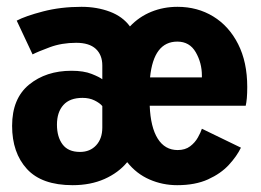

<svg xmlns="http://www.w3.org/2000/svg" viewBox="-20 -532 765 563"><path d="M193 11Q102.5 11 59 -36.5Q15.5 -84 15.5 -163Q15.5 -243 65.2 -283.8Q115 -324.5 189.5 -324.5Q225.5 -324.5 248.8 -315.2Q272 -306 280 -299.5V-340Q280 -371 260.8 -388.8Q241.5 -406.5 203.5 -406.5Q161 -406.5 126 -393.5Q91 -380.5 75.5 -372.5L29 -471.5Q54.5 -485 106.2 -498.5Q158 -512 219 -512Q264 -512 302 -497.8Q340 -483.5 361 -454.5Q388 -483 423.8 -497.5Q459.5 -512 500.5 -512Q559 -512 605.2 -483.8Q651.5 -455.5 678.2 -402.8Q705 -350 705 -277Q705 -258 703.8 -244.2Q702.5 -230.5 700.5 -222H419Q421.5 -159 442.5 -125.5Q463.5 -92 501 -92Q523 -92 537.5 -103Q552 -114 560.2 -128.8Q568.5 -143.5 572 -154.5L686.5 -99Q674.5 -74 651 -48.5Q627.5 -23 590 -6Q552.5 11 499.5 11Q456.5 11 418.2 -5.8Q380 -22.5 353 -56.5Q327.5 -25.5 286.5 -7.2Q245.5 11 193 11ZM420 -305H572V-310.5Q572 -347.5 554 -378.8Q536 -410 500 -410Q430.5 -410 420 -305ZM214.5 -86.5Q244 -86.5 262 -106Q280 -125.5 280 -158V-221Q272.5 -230 257.2 -237.5Q242 -245 222 -245Q184.5 -245 165.8 -224Q147 -203 147 -166.5Q147 -130.5 163.5 -108.5Q180 -86.5 214.5 -86.5Z"/></svg>

Font: Trispace SemiCondensed SemiBold
Style: Regular
Weight: 600
Width: 4
Designer: Tyler Finck
Foundry: Etcetera Type Company
Version: Version 1.210; ttfautohint (v1.8.3)